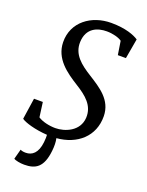

<svg xmlns="http://www.w3.org/2000/svg" viewBox="-178 -844 889 1158"><g transform="rotate(20 267.0 -265.5)"><path d="M27.3 -31.7C47.9 -15.6 116.7 5.4 195.3 10.3C196.3 22 195.8 37.1 193.8 58.1C186 130.4 151.4 155.8 111.3 155.8C96.2 155.8 85 153.3 76.7 148.9L59.6 212.9C70.3 220.7 101.1 226.6 127 226.6C199.2 226.6 246.1 200.2 257.8 90.3C261.2 60.1 260.7 31.2 255.4 9.8C385.3 -1 481 -82.5 479 -212.9C477.1 -315.9 395.5 -365.7 317.4 -415C248.5 -458 188.5 -504.4 191.9 -585C195.8 -676.3 263.2 -699.7 321.3 -699.7C360.4 -699.7 399.9 -689 418.9 -674.8L432.6 -587.4H484.4L506.8 -715.3C480 -733.4 422.9 -756.8 329.6 -756.8C203.1 -756.8 93.3 -677.7 95.7 -548.3C97.7 -442.4 182.6 -383.3 262.2 -333.5C328.6 -292 386.7 -246.6 382.3 -167C377.4 -79.1 289.1 -44.9 228 -44.9C189.5 -44.9 143.1 -55.2 116.7 -73.2L104 -167.5H47.4Z"/></g></svg>

Font: Merriweather
Style: Italic
Weight: 400
Italic angle: -7.5°
Designer: Eben Sorkin
Foundry: Eben Sorkin
Version: Version 1.001